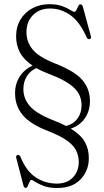

<svg xmlns="http://www.w3.org/2000/svg" viewBox="-20 -732 505 936"><path d="M413 39.5Q413 99.5 373 142Q333 184.5 259 184.5Q219 184.5 193 174.5Q167 164.5 152.5 154.8Q138 145 132.5 145Q128 145 123.8 154.8Q119.5 164.5 115.5 174.2Q111.5 184 106 184Q97 184 94.5 173L59.5 39Q56 26.5 65.5 23.5Q75 21.5 80 33Q108.5 103 154.8 133Q201 163 257 163Q306.5 163 335 133.5Q363.5 104 364 57.5Q364 28.5 351.8 3Q339.5 -22.5 308.2 -45.5Q277 -68.5 220 -91Q128 -126 90.8 -171Q53.5 -216 53.5 -276Q53 -322 75.5 -357.8Q98 -393.5 138.5 -412Q95.5 -441.5 77 -476.8Q58.5 -512 58.5 -554.5Q58.5 -601.5 80 -637Q101.5 -672.5 138.2 -692Q175 -711.5 221 -711.5Q258 -711.5 282.8 -702.2Q307.5 -693 322 -683.8Q336.5 -674.5 343 -674.5Q348 -674.5 352.5 -683.5Q357 -692.5 361.5 -701.8Q366 -711 371.5 -711Q380.5 -711 384 -699L422.5 -557.5Q427 -544.5 417 -541.5Q408 -538.5 402.5 -550Q368.5 -626.5 322.8 -658.5Q277 -690.5 224 -690.5Q173 -690.5 141 -658.8Q109 -627 109 -574.5Q109 -528.5 138.5 -491.5Q168 -454.5 247.5 -423Q346 -384.5 382.2 -341Q418.5 -297.5 418.5 -240Q418.5 -191.5 393.8 -155.5Q369 -119.5 325 -105Q374.5 -74.5 394 -39.2Q413.5 -4 413 39.5ZM242.5 -144.5Q276 -131.5 302 -118Q338 -127 357.8 -154Q377.5 -181 377.5 -218.5Q378 -247.5 365 -273Q352 -298.5 318.8 -322.2Q285.5 -346 225 -369Q186.5 -383.5 157.5 -400Q128.5 -388 111.2 -361Q94 -334 94 -297.5Q94 -251 126 -214.2Q158 -177.5 242.5 -144.5Z"/></svg>

Font: Fraunces 144pt S050 Light
Style: Regular
Weight: 300
Version: Version 1.000; ttfautohint (v1.8.3)